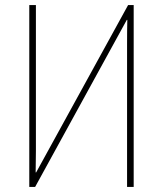

<svg xmlns="http://www.w3.org/2000/svg" viewBox="-20 -734 640 754"><path d="M95 -714H121V-141Q121 -93 120 -57H122L483 -714H505V0H479V-561Q479 -621 480 -656H478L118 0H95Z"/></svg>

Font: Noto Sans Mono UI Thin
Style: Regular
Weight: 250
Monospace: yes
Designer: Monotype Design team
Foundry: Monotype Imaging Inc.
Version: Version 1.000